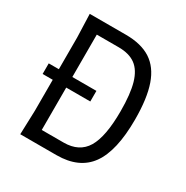

<svg xmlns="http://www.w3.org/2000/svg" viewBox="-170 -893 1005 1036"><g transform="rotate(30 332.0 -375.0)"><path d="M592 -378Q592 -183 526.5 -91.5Q461 0 320 0H95L100 -150V-342H37V-408H100V-605L95 -750H320Q416 -750 475.5 -711.5Q535 -673 563.5 -591.5Q592 -510 592 -378ZM502 -378Q502 -486 483.5 -550Q465 -614 425.5 -643Q386 -672 320 -672H184V-408H334V-342H184V-78H320Q417 -78 459.5 -149Q502 -220 502 -378Z"/></g></svg>

Font: Farro Light
Style: Regular
Weight: 300
Designer: Aceler Chua
Foundry: Grayscale Limited
Version: Version 1.101